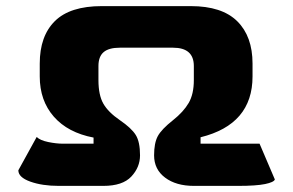

<svg xmlns="http://www.w3.org/2000/svg" viewBox="-20 -608 959 628"><path d="M40 -51 100 -160Q111 -149 137.5 -143.5Q164 -138 187 -138H286V-158Q202 -174 156 -226.5Q110 -279 110 -358V-400Q110 -490 159.5 -539Q209 -588 313 -588H604Q706 -588 756 -538.5Q806 -489 806 -400V-358Q806 -201 636 -159V-138H829L879 -21Q876 -12 847 -6Q818 0 759 0H614Q556 0 520 -27Q484 -54 484 -100Q484 -140 496 -162.5Q508 -185 546 -215Q580 -242 597 -271Q614 -300 614 -346V-392Q614 -452 546 -452H372Q336 -452 319 -437.5Q302 -423 302 -392V-346Q302 -297 318 -269Q334 -241 372 -215Q410 -189 424 -166.5Q438 -144 438 -100Q438 -61 409.5 -30.5Q381 0 318 0H172Q118 0 79 -14Q40 -28 40 -51Z"/></svg>

Font: Gold Bold
Style: Regular
Weight: 400
Designer: jaiki
Version: Version 1.000